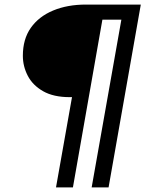

<svg xmlns="http://www.w3.org/2000/svg" viewBox="-20 -720 636 840"><path d="M225 100 295 -295H285Q214 -295 168.5 -321Q123 -347 101.5 -388.5Q80 -430 80 -476Q80 -549 115 -598.5Q150 -648 212.5 -674Q275 -700 356 -700H596L455 100H381L511 -634H428L299 100Z"/></svg>

Font: DM Sans 20pt
Style: Italic
Weight: 400
Italic angle: -10°
Version: Version 4.004;gftools[0.9.30]